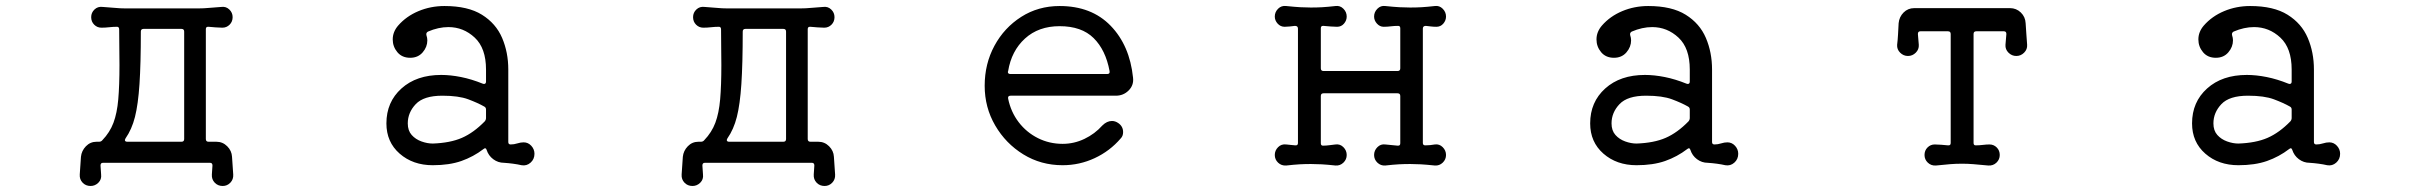

<svg xmlns="http://www.w3.org/2000/svg" viewBox="-20 -532 8040 638"><path d="M751 -11 755 48Q756 64 745.5 75Q735 86 720 86Q704 86 693.5 75Q683 64 684 48L686 18Q686 9 678 9H322Q314 9 314 18L316 48Q318 64 307 75Q296 86 281 86Q265 86 254.5 75Q244 64 245 48L249 -11Q251 -31 265.5 -46Q280 -61 301 -61H309Q316 -61 320 -66Q345 -92 357 -124Q369 -156 373 -202Q377 -248 377 -316Q377 -342 376.5 -371Q376 -400 376 -434Q376 -443 369 -443Q356 -443 343 -441.5Q330 -440 317 -440Q303 -440 293 -450Q283 -460 283 -475Q283 -490 294 -500.5Q305 -511 321 -509Q339 -508 359.5 -506Q380 -504 399 -504H637Q657 -504 677.5 -506Q698 -508 716 -509Q731 -511 742 -500.5Q753 -490 753 -475Q753 -460 743 -450Q733 -440 719 -440Q709 -440 697 -441Q685 -442 673 -443H671Q664 -443 664 -435V-70Q664 -61 673 -61H699Q720 -61 735 -46Q750 -31 751 -11ZM592 -427Q592 -436 583 -436H457Q448 -436 448 -427Q448 -320 443.5 -252.5Q439 -185 428.5 -143.5Q418 -102 397 -72Q395 -68 395 -67Q395 -61 403 -61H583Q592 -61 592 -70Z M1720 -59Q1735 -59 1745.5 -47.5Q1756 -36 1756 -21Q1756 -3 1743 8.5Q1730 20 1713 17Q1700 14 1685 12Q1670 10 1655 9Q1635 9 1619 -3Q1603 -15 1597 -34Q1594 -43 1587 -37Q1553 -11 1513 3Q1473 17 1418 17Q1352 17 1308 -21.5Q1264 -60 1264 -122Q1264 -193 1314 -238Q1364 -283 1446 -283Q1477 -283 1512 -276Q1547 -269 1584 -254Q1585 -254 1586 -253.5Q1587 -253 1588 -253Q1595 -253 1595 -261V-301Q1595 -372 1557.5 -407Q1520 -442 1470 -442Q1437 -442 1402 -427Q1395 -423 1397 -415Q1400 -406 1400 -398Q1400 -376 1384.5 -358Q1369 -340 1343 -340Q1316 -340 1300.5 -358.5Q1285 -377 1285 -401Q1285 -426 1303 -447Q1330 -478 1370.5 -495Q1411 -512 1457 -512Q1535 -512 1581.5 -483Q1628 -454 1648.5 -406Q1669 -358 1669 -301V-60Q1669 -52 1677 -52Q1688 -52 1699 -55.5Q1710 -59 1720 -59ZM1418 -55Q1476 -57 1515 -74Q1554 -91 1591 -129Q1595 -134 1595 -140V-168Q1595 -175 1589 -178Q1568 -190 1536 -202Q1504 -214 1450 -214Q1388 -214 1361.5 -186Q1335 -158 1335 -122Q1335 -98 1348 -83.5Q1361 -69 1380.5 -62Q1400 -55 1418 -55Z M2751 -11 2755 48Q2756 64 2745.5 75Q2735 86 2720 86Q2704 86 2693.5 75Q2683 64 2684 48L2686 18Q2686 9 2678 9H2322Q2314 9 2314 18L2316 48Q2318 64 2307 75Q2296 86 2281 86Q2265 86 2254.5 75Q2244 64 2245 48L2249 -11Q2251 -31 2265.5 -46Q2280 -61 2301 -61H2309Q2316 -61 2320 -66Q2345 -92 2357 -124Q2369 -156 2373 -202Q2377 -248 2377 -316Q2377 -342 2376.5 -371Q2376 -400 2376 -434Q2376 -443 2369 -443Q2356 -443 2343 -441.5Q2330 -440 2317 -440Q2303 -440 2293 -450Q2283 -460 2283 -475Q2283 -490 2294 -500.5Q2305 -511 2321 -509Q2339 -508 2359.5 -506Q2380 -504 2399 -504H2637Q2657 -504 2677.5 -506Q2698 -508 2716 -509Q2731 -511 2742 -500.5Q2753 -490 2753 -475Q2753 -460 2743 -450Q2733 -440 2719 -440Q2709 -440 2697 -441Q2685 -442 2673 -443H2671Q2664 -443 2664 -435V-70Q2664 -61 2673 -61H2699Q2720 -61 2735 -46Q2750 -31 2751 -11ZM2592 -427Q2592 -436 2583 -436H2457Q2448 -436 2448 -427Q2448 -320 2443.5 -252.5Q2439 -185 2428.5 -143.5Q2418 -102 2397 -72Q2395 -68 2395 -67Q2395 -61 2403 -61H2583Q2592 -61 2592 -70Z M3511 17Q3439 17 3380.5 -19Q3322 -55 3287 -115Q3252 -175 3252 -247Q3252 -320 3284.5 -380Q3317 -440 3373.5 -476Q3430 -512 3501 -512Q3607 -512 3670.5 -446.5Q3734 -381 3745 -274Q3748 -249 3730.5 -231.5Q3713 -214 3688 -214H3338Q3328 -214 3330 -204Q3339 -160 3365 -126Q3391 -92 3429 -73Q3467 -54 3511 -54Q3549 -54 3583.5 -70.5Q3618 -87 3643 -115Q3658 -130 3675 -130Q3686 -130 3696 -123Q3712 -112 3712 -93Q3712 -80 3704 -72Q3668 -30 3617.5 -6.5Q3567 17 3511 17ZM3330 -296Q3330 -295 3329.5 -294.5Q3329 -294 3329 -293Q3329 -286 3338 -286H3659Q3669 -286 3667 -296Q3654 -366 3614 -405.5Q3574 -445 3501 -445Q3431 -445 3386 -404Q3341 -363 3330 -296Z M4748 -52Q4763 -54 4774 -43Q4785 -32 4785 -17Q4785 -2 4774 8.5Q4763 19 4748 18Q4719 15 4701 14Q4683 13 4666 13Q4646 13 4628 14Q4610 15 4583 18Q4568 19 4557 8.5Q4546 -2 4546 -17Q4546 -32 4557 -43Q4568 -54 4583 -52Q4593 -51 4603.5 -50Q4614 -49 4624 -48H4626Q4633 -48 4633 -56V-213Q4633 -222 4624 -222H4378Q4369 -222 4369 -213V-56Q4369 -48 4376 -48Q4387 -48 4397.5 -49.5Q4408 -51 4418 -52Q4433 -54 4444 -43Q4455 -32 4455 -17Q4455 -2 4444 8.5Q4433 19 4418 18Q4390 15 4371.5 14Q4353 13 4336 13Q4316 13 4298.5 14Q4281 15 4254 18Q4238 19 4227 8.5Q4216 -2 4216 -17Q4216 -32 4227 -43Q4238 -54 4254 -52Q4261 -51 4268.5 -50.5Q4276 -50 4284 -49H4286Q4293 -49 4293 -57V-437Q4293 -446 4283 -446Q4274 -445 4265.5 -444Q4257 -443 4249 -443Q4235 -443 4225.5 -453.5Q4216 -464 4216 -477Q4216 -492 4227 -503Q4238 -514 4254 -512Q4283 -509 4301 -508Q4319 -507 4336 -507Q4356 -507 4373.5 -508Q4391 -509 4418 -512Q4433 -514 4444 -503Q4455 -492 4455 -477Q4455 -464 4446 -453.5Q4437 -443 4423 -443Q4413 -443 4401.5 -444Q4390 -445 4378 -446H4376Q4369 -446 4369 -438V-305Q4369 -296 4378 -296H4624Q4633 -296 4633 -305V-438Q4633 -446 4626 -446Q4613 -446 4601.5 -444.5Q4590 -443 4578 -443Q4565 -443 4555.5 -453.5Q4546 -464 4546 -477Q4546 -492 4557 -503Q4568 -514 4583 -512Q4612 -509 4630.5 -508Q4649 -507 4666 -507Q4686 -507 4703.5 -508Q4721 -509 4748 -512Q4763 -514 4774 -503Q4785 -492 4785 -477Q4785 -464 4776 -453.5Q4767 -443 4753 -443Q4744 -443 4735.5 -444Q4727 -445 4718 -446Q4708 -446 4708 -437V-57Q4708 -49 4716 -49Q4732 -49 4748 -52Z M5720 -59Q5735 -59 5745.5 -47.5Q5756 -36 5756 -21Q5756 -3 5743 8.5Q5730 20 5713 17Q5700 14 5685 12Q5670 10 5655 9Q5635 9 5619 -3Q5603 -15 5597 -34Q5594 -43 5587 -37Q5553 -11 5513 3Q5473 17 5418 17Q5352 17 5308 -21.5Q5264 -60 5264 -122Q5264 -193 5314 -238Q5364 -283 5446 -283Q5477 -283 5512 -276Q5547 -269 5584 -254Q5585 -254 5586 -253.5Q5587 -253 5588 -253Q5595 -253 5595 -261V-301Q5595 -372 5557.5 -407Q5520 -442 5470 -442Q5437 -442 5402 -427Q5395 -423 5397 -415Q5400 -406 5400 -398Q5400 -376 5384.5 -358Q5369 -340 5343 -340Q5316 -340 5300.5 -358.5Q5285 -377 5285 -401Q5285 -426 5303 -447Q5330 -478 5370.5 -495Q5411 -512 5457 -512Q5535 -512 5581.5 -483Q5628 -454 5648.5 -406Q5669 -358 5669 -301V-60Q5669 -52 5677 -52Q5688 -52 5699 -55.5Q5710 -59 5720 -59ZM5418 -55Q5476 -57 5515 -74Q5554 -91 5591 -129Q5595 -134 5595 -140V-168Q5595 -175 5589 -178Q5568 -190 5536 -202Q5504 -214 5450 -214Q5388 -214 5361.5 -186Q5335 -158 5335 -122Q5335 -98 5348 -83.5Q5361 -69 5380.5 -62Q5400 -55 5418 -55Z M6716 -383Q6717 -368 6706 -357Q6695 -346 6680 -346Q6665 -346 6654 -357Q6643 -368 6644 -383L6647 -419Q6647 -428 6639 -428H6547Q6538 -428 6538 -419V-57Q6538 -49 6545 -49Q6557 -49 6569 -50.5Q6581 -52 6591 -52Q6605 -52 6615 -42Q6625 -32 6625 -17Q6625 -2 6614 8.5Q6603 19 6587 18Q6556 15 6537 13.5Q6518 12 6500 12Q6479 12 6460.5 13.5Q6442 15 6413 18Q6397 19 6386 8.5Q6375 -2 6375 -17Q6375 -32 6385 -42Q6395 -52 6409 -52Q6419 -52 6430.5 -51Q6442 -50 6453 -49H6455Q6462 -49 6462 -57V-419Q6462 -428 6453 -428H6361Q6353 -428 6353 -419L6356 -383Q6357 -368 6346 -357Q6335 -346 6320 -346Q6305 -346 6294 -357Q6283 -368 6284 -383Q6286 -399 6287 -417.5Q6288 -436 6289 -455Q6291 -476 6305.5 -490.5Q6320 -505 6341 -505H6659Q6680 -505 6695 -490.5Q6710 -476 6711 -455Q6712 -436 6713.5 -417.5Q6715 -399 6716 -383Z M7720 -59Q7735 -59 7745.5 -47.5Q7756 -36 7756 -21Q7756 -3 7743 8.5Q7730 20 7713 17Q7700 14 7685 12Q7670 10 7655 9Q7635 9 7619 -3Q7603 -15 7597 -34Q7594 -43 7587 -37Q7553 -11 7513 3Q7473 17 7418 17Q7352 17 7308 -21.5Q7264 -60 7264 -122Q7264 -193 7314 -238Q7364 -283 7446 -283Q7477 -283 7512 -276Q7547 -269 7584 -254Q7585 -254 7586 -253.5Q7587 -253 7588 -253Q7595 -253 7595 -261V-301Q7595 -372 7557.5 -407Q7520 -442 7470 -442Q7437 -442 7402 -427Q7395 -423 7397 -415Q7400 -406 7400 -398Q7400 -376 7384.5 -358Q7369 -340 7343 -340Q7316 -340 7300.5 -358.5Q7285 -377 7285 -401Q7285 -426 7303 -447Q7330 -478 7370.5 -495Q7411 -512 7457 -512Q7535 -512 7581.5 -483Q7628 -454 7648.5 -406Q7669 -358 7669 -301V-60Q7669 -52 7677 -52Q7688 -52 7699 -55.5Q7710 -59 7720 -59ZM7418 -55Q7476 -57 7515 -74Q7554 -91 7591 -129Q7595 -134 7595 -140V-168Q7595 -175 7589 -178Q7568 -190 7536 -202Q7504 -214 7450 -214Q7388 -214 7361.5 -186Q7335 -158 7335 -122Q7335 -98 7348 -83.5Q7361 -69 7380.5 -62Q7400 -55 7418 -55Z"/></svg>

Font: Kiwi Maru
Style: Regular
Weight: 400
Designer: Hiroki-Chan
Version: Version 1.100